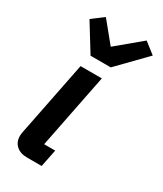

<svg xmlns="http://www.w3.org/2000/svg" viewBox="-198 -870 805 946"><g transform="rotate(30 204.0 -397.0)"><path d="M122 0Q84 0 61.5 -20.5Q39 -41 39 -75Q39 -85 42 -100L126 -522H247L163 -99H226L206 0ZM143 -591 48 -745 113 -794 207 -679 345 -794 408 -745 258 -591Z"/></g></svg>

Font: IBM Plex Sans SmBld
Style: Italic
Weight: 600
Italic angle: -11°
Designer: Mike Abbink, Paul van der Laan, Pieter van Rosmalen
Foundry: Bold Monday
Version: Version 3.005